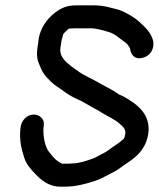

<svg xmlns="http://www.w3.org/2000/svg" viewBox="-20 -679 595 719"><path d="M235.5 -66H219.5C209.3 -66 216 -63.9 204.4 -70.4C190.7 -77.9 179.1 -89.4 170.2 -102.3C169.7 -103 168.7 -104.2 167.9 -105C151.4 -121.3 141 -159 142.6 -199.4L143.9 -208C148.2 -234.9 127 -250 106.6 -250C80 -250 60.9 -226.8 57.6 -206C52 -170.4 57 -135.2 63.9 -111.7L70.4 -89.7C78 -64.2 96 -44.3 113.6 -26.2C131.7 -7.5 160.8 20 205.8 20H221.8C243.4 20 261 17.9 282 13.3C313.4 6.3 347.4 -3.3 376.2 -19.7C389.4 -27.2 414.4 -37.7 431.9 -51.4C461.2 -74.5 523 -100.8 535 -176.5C547.2 -254.1 487.1 -291.8 447.2 -315.1C436.6 -321.2 425.3 -325 423.3 -326.5C406.1 -340.6 379.9 -351.9 361.5 -362.9C327.7 -383.1 292.6 -396.2 267.7 -415.8L248 -429.8C222.6 -449.8 201.3 -468.9 206.4 -501L211 -530.2C211.2 -530.8 213.1 -536.5 213.8 -539.2C217.8 -555.3 214.5 -549.2 225.3 -560.4C230.7 -566 236.5 -571 238.5 -572C246.2 -572.3 253.9 -573 260.8 -573H318.8C344 -573 368.5 -564.2 385.6 -559.7C409.6 -553.5 429.5 -533.7 454.9 -515.7C458 -512.6 464 -503 466.8 -498.1C466.8 -498.1 470.7 -447.7 518.9 -464C552.9 -475.4 556.9 -508.9 553.8 -524.3C547.1 -557.3 519.9 -580.4 501.3 -597.5C482.7 -614.5 452.6 -632.5 423.7 -642.7C423.2 -642.9 422.1 -643.2 421.3 -643.4C399.6 -648.4 368.6 -659 333.4 -659H274.4C250.3 -659 228.3 -658.7 200.2 -641.5C162.3 -618.2 126.9 -575.3 123.1 -518.6L120.4 -501C117.1 -480.3 118.1 -459.5 123.9 -445.6L129.7 -431.6C134.6 -419.6 139.7 -405.7 154.2 -390.3C164.4 -379.4 176.1 -366.4 190 -357.4C214.5 -341.7 235 -322.3 271.4 -306.8C291.5 -298.1 308.5 -286.5 330.3 -274.6L349.5 -264.2C354 -261.8 360.4 -257.5 365.9 -254.1C387.4 -241.3 408.6 -232.6 427.6 -216.1C443.9 -202 451.7 -194.1 448.9 -176C447.7 -168.6 445.3 -162.1 443.9 -160L430.3 -148.2C425.9 -144.4 417.7 -138.9 410.6 -134.2C392.4 -122.3 382.2 -112.3 369.5 -106.3C351.6 -97.9 342 -90.6 330 -86.1C303.8 -76.5 276.1 -67 250.6 -67C245.6 -67 241.2 -66 235.5 -66Z"/></svg>

Font: CiSf OpenHand
Style: BlakObl
Weight: 400
Foundry: Cannot Into Space Fonts
Version: Version 0.7892